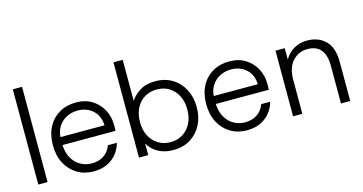

<svg xmlns="http://www.w3.org/2000/svg" viewBox="-77 -1055 2650 1402"><g transform="rotate(-15 1248.5 -354.0)"><path d="M71 0V-720H141V0Z M488 12Q418 12 364 -20.5Q310 -53 279 -111.5Q248 -170 248 -249Q248 -328 278.5 -386Q309 -444 364 -476Q419 -508 490 -508Q562 -508 613 -475.5Q664 -443 691 -391Q718 -339 718 -279Q718 -269 718 -258Q718 -247 717 -233H302V-293H650Q647 -366 601 -407Q555 -448 487 -448Q442 -448 403 -428Q364 -408 340 -369.5Q316 -331 316 -274V-247Q316 -180 341 -135.5Q366 -91 405.5 -69.5Q445 -48 488 -48Q544 -48 582 -74Q620 -100 636 -146H704Q692 -101 663 -65Q634 -29 590 -8.5Q546 12 488 12Z M1088 12Q1025 12 976.5 -14.5Q928 -41 902 -88V0H832V-720H902V-410Q926 -448 972.5 -478Q1019 -508 1089 -508Q1164 -508 1219 -474Q1274 -440 1304.5 -381Q1335 -322 1335 -247Q1335 -172 1304.5 -113.5Q1274 -55 1219 -21.5Q1164 12 1088 12ZM1085 -49Q1138 -49 1178 -74Q1218 -99 1241 -143.5Q1264 -188 1264 -248Q1264 -308 1241 -353Q1218 -398 1178 -422.5Q1138 -447 1085 -447Q1033 -447 992.5 -422.5Q952 -398 929 -353Q906 -308 906 -248Q906 -188 929 -143.5Q952 -99 992.5 -74Q1033 -49 1085 -49Z M1647 12Q1577 12 1523 -20.5Q1469 -53 1438 -111.5Q1407 -170 1407 -249Q1407 -328 1437.5 -386Q1468 -444 1523 -476Q1578 -508 1649 -508Q1721 -508 1772 -475.5Q1823 -443 1850 -391Q1877 -339 1877 -279Q1877 -269 1877 -258Q1877 -247 1876 -233H1461V-293H1809Q1806 -366 1760 -407Q1714 -448 1646 -448Q1601 -448 1562 -428Q1523 -408 1499 -369.5Q1475 -331 1475 -274V-247Q1475 -180 1500 -135.5Q1525 -91 1564.5 -69.5Q1604 -48 1647 -48Q1703 -48 1741 -74Q1779 -100 1795 -146H1863Q1851 -101 1822 -65Q1793 -29 1749 -8.5Q1705 12 1647 12Z M1997 0V-496H2067V-410Q2092 -456 2137 -482Q2182 -508 2237 -508Q2323 -508 2376 -456Q2429 -404 2429 -293V0H2359V-285Q2359 -367 2324.5 -407Q2290 -447 2225 -447Q2157 -447 2112 -398Q2067 -349 2067 -257V0Z"/></g></svg>

Font: Host Grotesk Light
Style: Regular
Weight: 300
Designer: Doukan Karapınar
Foundry: Element Type
Version: Version 1.003